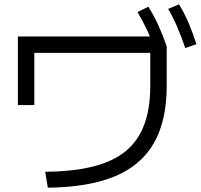

<svg xmlns="http://www.w3.org/2000/svg" viewBox="-20 -871 923 883"><path d="M187.8 -81.1Q317.8 -82.2 409.4 -105.6Q501.1 -128.9 558.3 -176.1Q615.6 -223.3 643.3 -297.8Q671.1 -372.2 671.1 -476.7V-627.8H137.8V-387.8H62.2V-703.3H728.9L746.7 -657.8V-476.7Q746.7 -316.7 688.3 -213.9Q630 -111.1 509.4 -60.6Q388.9 -10 200 -7.8ZM695.6 -638.9Q675.6 -692.2 655.6 -734.4Q635.6 -776.7 612.2 -815.6L662.2 -840Q688.9 -797.8 708.9 -753.3Q728.9 -708.9 746.7 -657.8ZM832.2 -650Q813.3 -704.4 795 -747.2Q776.7 -790 753.3 -830L803.3 -851.1Q828.9 -808.9 847.8 -764.4Q866.7 -720 883.3 -667.8Z"/></svg>

Font: Paperlogy 4 Regular
Style: Regular
Weight: 400
Designer: redesigned by Lee Juim, glyphs from Gmarket Sans & Montserrat
Foundry: PT&
Version: Version 1.001